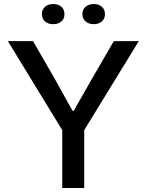

<svg xmlns="http://www.w3.org/2000/svg" viewBox="-20 -933 728 953"><path d="M289 0V-287L19 -729H144L259 -529L340 -383H346L429 -529L545 -729H669L398 -287V0ZM445 -813Q421 -813 405 -826.5Q389 -840 389 -863Q389 -886 405 -899.5Q421 -913 445 -913Q470 -913 485.5 -899.5Q501 -886 501 -863Q501 -840 485.5 -826.5Q470 -813 445 -813ZM284.5 -826.5Q269 -813 244 -813Q219 -813 203.5 -826.5Q188 -840 188 -863Q188 -886 203.5 -899.5Q219 -913 244 -913Q269 -913 284.5 -899.5Q300 -886 300 -863Q300 -840 284.5 -826.5Z"/></svg>

Font: Mona Sans Medium
Style: Regular
Weight: 500
Designer: Deni Anggara
Foundry: GitHub
Version: Version 2.000;Glyphs 3.2.3 (3260)